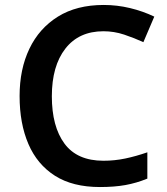

<svg xmlns="http://www.w3.org/2000/svg" viewBox="-20 -744 675 774"><path d="M397 -618Q298 -618 243.5 -548Q189 -478 189 -356Q189 -234 240 -165Q291 -96 397 -96Q442 -96 485 -105Q528 -114 574 -130V-24Q530 -6 485.5 2Q441 10 383 10Q273 10 201.5 -35.5Q130 -81 94.5 -163.5Q59 -246 59 -357Q59 -465 98.5 -547.5Q138 -630 213.5 -677Q289 -724 398 -724Q452 -724 504 -711.5Q556 -699 602 -677L558 -574Q521 -591 480.5 -604.5Q440 -618 397 -618Z"/></svg>

Font: Noto Sans New Tai Lue Semibold
Style: Regular
Weight: 400
Designer: Monotype Design Team
Foundry: Monotype Imaging Inc.
Version: Version 2.004; ttfautohint (v1.8.4.7-5d5b)